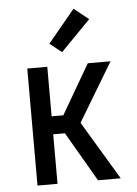

<svg xmlns="http://www.w3.org/2000/svg" viewBox="-54 -808 608 850"><g transform="rotate(-5 250.0 -383.0)"><path d="M78 0V-520H167V-300H219L347 -520H448L292 -260L448 0H347L219 -220H167V0ZM238 -579 185 -621 305 -766 370 -714Z"/></g></svg>

Font: Iosevka Fixed Medium
Style: Regular
Weight: 500
Monospace: yes
Designer: Belleve Invis
Foundry: Belleve Invis
Version: Version 32.3.0